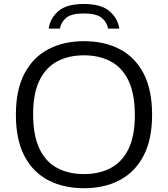

<svg xmlns="http://www.w3.org/2000/svg" viewBox="-20 -962 867 991"><path d="M413.5 9.5Q308.5 9.5 229.2 -31.8Q150 -73 106 -157Q62 -241 62 -370Q62 -499 106.5 -583Q151 -667 230.2 -708.2Q309.5 -749.5 413.5 -749.5Q519 -749.5 598 -708.2Q677 -667 721 -583Q765 -499 765 -370Q765 -241.5 720.5 -157.2Q676 -73 597 -31.8Q518 9.5 413.5 9.5ZM413.5 -63.5Q492.5 -63.5 551.5 -94.8Q610.5 -126 643.2 -193Q676 -260 676 -367.5Q676 -477.5 643.2 -545.8Q610.5 -614 551.2 -645.2Q492 -676.5 413.5 -676.5Q335 -676.5 276 -645.5Q217 -614.5 184 -547.5Q151 -480.5 151 -372.5Q151 -262 183.8 -194Q216.5 -126 275.5 -94.8Q334.5 -63.5 413.5 -63.5ZM231.5 -814.5Q238.5 -867.5 281 -904.5Q323.5 -941.5 413 -941.5Q502 -941.5 545.2 -904.2Q588.5 -867 595.5 -814.5H538Q531.5 -849 503.8 -870.8Q476 -892.5 413 -892.5Q349.5 -892.5 322.5 -870.8Q295.5 -849 289 -814.5Z"/></svg>

Font: Encode Sans Exp
Style: Regular
Weight: 400
Width: 7
Designer: Multiple Designers
Foundry: Impallari Type
Version: Version 3.002; ttfautohint (v1.8.3) -l 8 -r 50 -G 200 -x 14 